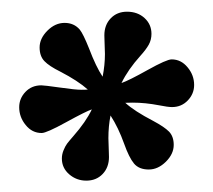

<svg xmlns="http://www.w3.org/2000/svg" viewBox="-20 -462 370 333"><path d="M169 -189.7Q169 -189.3 168.8 -196.8Q168.7 -204.3 168.3 -212.7Q168 -221 168 -222.3Q168 -243.3 171.7 -261.7Q185.3 -240.7 195.3 -212.7Q203.7 -189 212.3 -178.5Q221 -168 238 -168Q254 -168 267.7 -181.5Q281.3 -195 281.3 -210.7Q281.3 -225.3 273.2 -233.7Q265 -242 245.7 -252.3Q213 -269.3 197.3 -283.7Q201.3 -284 210 -284Q232 -284 256.3 -279.3Q271.3 -276.3 278.3 -276.3Q294.7 -276.3 305.7 -287.8Q316.7 -299.3 316.7 -314.7Q316.7 -331.7 305.3 -345.3Q294 -359 277.7 -359Q269 -359 236.2 -340.7Q203.3 -322.3 190.7 -318Q202 -341.3 223.3 -365Q233.3 -376 238 -384.5Q242.7 -393 242.7 -403.3Q242.7 -419.7 230.7 -430.7Q218.7 -441.7 200.3 -441.7Q183 -441.7 172 -430.2Q161 -418.7 161 -400.7Q161 -401 161.2 -393.3Q161.3 -385.7 161.7 -377.7Q162 -369.7 162 -368.3Q162 -349.3 158 -329Q146.7 -345.7 134.3 -378.3Q124.3 -403.3 118.3 -410.7Q108.3 -422.3 92 -422.3Q75.7 -422.3 62.2 -408.8Q48.7 -395.3 48.7 -379.7Q48.7 -364.7 57 -356Q65.3 -347.3 84.7 -337.7Q115 -322 132.3 -306.7Q128.7 -306.3 121.3 -306.3Q110.7 -306.3 83.7 -310.2Q56.7 -314 51.7 -314Q35 -314 24.2 -302.7Q13.3 -291.3 13.3 -276Q13.3 -259 24.5 -245.2Q35.7 -231.3 52.3 -231.3Q60.7 -231.3 95 -250.2Q129.3 -269 139.3 -272.3Q129 -250.7 107.3 -226Q99.7 -217.3 96.3 -212.8Q93 -208.3 90.2 -201.3Q87.3 -194.3 87.3 -187Q87.3 -170.7 100 -159.7Q112.7 -148.7 129.7 -148.7Q147 -148.7 158 -160.2Q169 -171.7 169 -189.7Z"/></svg>

Font: Jomhuria
Style: Regular
Weight: 400
Designer: Arabic design by Kourosh Beigpour, Latin design by Eben Sorkin, engineering by Lasse Fister and Khaled Hosney
Version: Version 1.0000